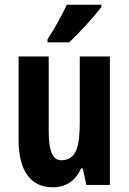

<svg xmlns="http://www.w3.org/2000/svg" viewBox="-20 -786 548 816"><path d="M411 -756V-766H264C243 -722 217 -672 182 -619V-606H274C320 -649 384 -720 411 -756ZM447 -546H319V-268C319 -163 305 -105 240 -105C203 -105 187 -146 187 -228V-546H59V-191C59 -65 107 10 204 10C260 10 300 -17 325 -70H332L347 0H447Z"/></svg>

Font: Noto Sans Tamil ExtraCondensed
Style: Bold
Weight: 700
Width: 2
Designer: Jelle Bosma - Monotype Design Team
Foundry: Monotype Imaging Inc.
Version: Version 2.004